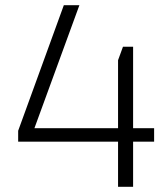

<svg xmlns="http://www.w3.org/2000/svg" viewBox="-20 -720 637 740"><path d="M50 -216 226 -700H286L97 -183L71 -226H574V-174H50ZM435 -488 454 -540H493V0H435Z"/></svg>

Font: Pathway Extreme 8pt Thin 12pt Thin
Style: Regular
Weight: 250
Version: Version 1.001;gftools[0.9.26]